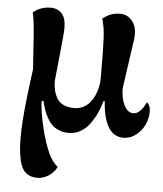

<svg xmlns="http://www.w3.org/2000/svg" viewBox="-53 -575 719 846"><g transform="rotate(5 306.0 -152.0)"><path d="M144 224.1Q107.4 224.1 87.2 202.6Q66.9 181.2 59.1 125.7Q51.3 70.3 57.4 -19Q63.5 -108.4 83 -250L73.2 -397Q67.4 -473.1 60.1 -500Q91.8 -527.8 138.2 -527.8Q168.9 -527.8 187 -507.1Q205.1 -486.3 205.1 -445.8Q205.1 -418 194.8 -323.2Q184.6 -228.5 183.1 -208Q183.1 -186 187.5 -167.5Q191.9 -148.9 201.7 -132.1Q211.4 -115.2 230.7 -105.7Q250 -96.2 276.9 -96.2Q326.7 -96.2 355.2 -138.9Q383.8 -181.6 383.8 -243.2Q383.8 -362.3 381.1 -414.6Q378.4 -466.8 367.2 -500Q390.1 -516.6 407.2 -522.2Q424.3 -527.8 444.8 -527.8Q479.5 -527.8 501.2 -498Q522.9 -468.3 514.2 -414.1L483.9 -201.2Q483.9 -157.7 499.3 -127Q514.6 -96.2 540 -96.2Q570.3 -96.2 596.2 -149.9Q611.8 -136.2 611.8 -108.9Q611.8 -81.5 599.9 -53.7Q587.9 -25.9 562.5 -5.4Q537.1 15.1 504.9 15.1Q461.9 15.1 438.2 -25.1Q414.6 -65.4 410.2 -138.2H404.8Q396 -107.4 383.8 -81.5Q371.6 -55.7 354.5 -33Q337.4 -10.3 314 2.4Q290.5 15.1 263.2 15.1Q240.2 15.1 221.2 7.3Q202.1 -0.5 189.9 -12.5Q177.7 -24.4 167.7 -42.5Q157.7 -60.5 152.1 -77.1Q146.5 -93.8 141.1 -115.2H132.8Q134.3 -69.8 150.4 -1.2Q166.5 67.4 188 113.8Q203.6 147.5 229 168.9Q215.3 194.8 191.7 209.5Q168 224.1 144 224.1Z"/></g></svg>

Font: Arima
Style: Bold
Weight: 700
Designer: Joana Correia and Natanael Gama
Foundry: NDISCOVER
Version: Version 1.100;Glyphs 3.1.2 (3151)